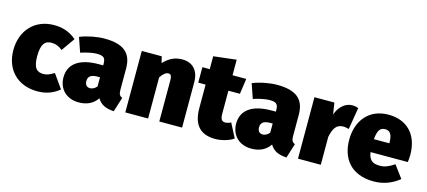

<svg xmlns="http://www.w3.org/2000/svg" viewBox="-57 -1221 3871 1741"><g transform="rotate(15 1878.5 -350.5)"><path d="M319 -598C136 -598 18 -467 18 -284C18 -104 134 22 324 22C410 22 475 -6 528 -50L436 -180C396 -156 372 -144 336 -144C281 -144 241 -168 241 -284C241 -401 275 -437 338 -437C373 -437 405 -426 440 -397L528 -522C473 -570 407 -598 319 -598Z M1049 -187V-386C1049 -528 974 -598 790 -598C724 -598 635 -582 562 -553L609 -417C666 -436 724 -447 758 -447C821 -447 841 -432 841 -374V-360H800C618 -360 521 -289 521 -162C521 -55 596 22 711 22C777 22 843 1 885 -63C918 -8 966 12 1041 17L1084 -120C1058 -130 1049 -146 1049 -187ZM777 -129C748 -129 730 -150 730 -183C730 -228 758 -248 818 -248H841V-163C827 -144 804 -129 777 -129Z M1522 -598C1453 -598 1400 -573 1347 -517L1332 -577H1145V0H1359V-386C1384 -424 1409 -443 1432 -443C1451 -443 1464 -432 1464 -387V0H1678V-426C1678 -536 1618 -598 1522 -598Z M2096 -161C2077 -150 2058 -146 2042 -146C2015 -146 1997 -161 1997 -215V-432H2105L2126 -577H1997V-723L1783 -698V-577H1714V-432H1783V-213C1783 -60 1848 21 1992 22C2046 22 2118 5 2165 -28Z M2670 -187V-386C2670 -528 2595 -598 2411 -598C2345 -598 2256 -582 2183 -553L2230 -417C2287 -436 2345 -447 2379 -447C2442 -447 2462 -432 2462 -374V-360H2421C2239 -360 2142 -289 2142 -162C2142 -55 2217 22 2332 22C2398 22 2464 1 2506 -63C2539 -8 2587 12 2662 17L2705 -120C2679 -130 2670 -146 2670 -187ZM2398 -129C2369 -129 2351 -150 2351 -183C2351 -228 2379 -248 2439 -248H2462V-163C2448 -144 2425 -129 2398 -129Z M3116 -595C3053 -595 2994 -544 2970 -469L2953 -577H2766V0H2980V-262C2996 -336 3019 -388 3088 -388C3107 -388 3123 -384 3141 -379L3175 -585C3154 -592 3139 -595 3116 -595Z M3741 -296C3741 -489 3628 -598 3458 -598C3266 -598 3170 -456 3170 -287C3170 -109 3270 22 3481 22C3582 22 3662 -17 3719 -64L3633 -180C3583 -146 3543 -130 3502 -130C3439 -130 3398 -145 3386 -228H3736C3738 -248 3741 -278 3741 -296ZM3530 -349H3385C3393 -437 3417 -463 3462 -463C3517 -463 3529 -415 3530 -356Z"/></g></svg>

Font: Glow Sans SC Normal Heavy
Style: Regular
Weight: 900
Designer: Ryoko NISHIZUKA (kana, bopomofo & ideographs); Paul D. Hunt (Latin, Greek & Cyrillic); Sandoll Communications, Soo-young
Version: Version 0.93